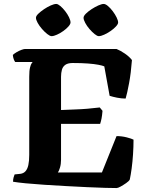

<svg xmlns="http://www.w3.org/2000/svg" viewBox="-20 -952 747 972"><path d="M570 0Q552 0 512.5 -1Q473 -2 421.5 -4.5Q370 -7 314 -10Q258 -13 205 -16.5Q152 -20 110.5 -24Q69 -28 46 -32Q46 -44 49 -54.5Q52 -65 54 -69L83 -72Q99 -74 109 -85Q119 -96 123.5 -116.5Q128 -137 128 -168V-563Q128 -594 132 -610Q136 -626 140.5 -632Q145 -638 145 -638H57Q53 -643 49.5 -652.5Q46 -662 45 -674Q51 -680 63.5 -687.5Q76 -695 88.5 -699.5Q101 -704 106 -704H570Q590 -696 612.5 -680.5Q635 -665 648 -648Q643 -582 633.5 -531Q624 -480 616 -453Q595 -453 572.5 -457.5Q550 -462 535 -467L508 -616Q499 -620 478.5 -624Q458 -628 425.5 -630.5Q393 -633 348 -633Q324 -633 311 -624Q298 -615 293.5 -599Q289 -583 289 -563V-395Q330 -397 361.5 -398Q393 -399 422.5 -401.5Q452 -404 485 -408L499 -391Q497 -367 494 -352Q491 -337 487 -325H289V-143Q289 -121 283.5 -103Q278 -85 273 -79H496L570 -263Q597 -263 622 -256.5Q647 -250 656 -245Q656 -209 653.5 -171Q651 -133 646.5 -99.5Q642 -66 637 -43Q633 -35 618.5 -25Q604 -15 590.5 -7.5Q577 0 570 0ZM480 -769Q472 -769 459 -779.5Q446 -790 433 -805Q420 -820 411.5 -836Q403 -852 403 -862Q403 -871 414.5 -882.5Q426 -894 443.5 -905.5Q461 -917 478 -924.5Q495 -932 505 -932Q514 -932 526.5 -921.5Q539 -911 551 -895Q563 -879 570.5 -863.5Q578 -848 578 -838Q578 -830 567 -818Q556 -806 540 -795Q524 -784 507.5 -776.5Q491 -769 480 -769ZM241 -769Q233 -769 219.5 -779.5Q206 -790 192.5 -805.5Q179 -821 170.5 -836.5Q162 -852 162 -862Q162 -871 174 -882.5Q186 -894 203 -905.5Q220 -917 237 -924.5Q254 -932 265 -932Q273 -932 285.5 -921.5Q298 -911 310 -895.5Q322 -880 329.5 -864.5Q337 -849 337 -838Q337 -830 326.5 -818Q316 -806 300.5 -795Q285 -784 268.5 -776.5Q252 -769 241 -769Z"/></svg>

Font: Texturina Medium 12pt ExtraBold
Style: Regular
Weight: 800
Version: Version 1.002